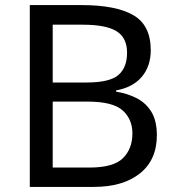

<svg xmlns="http://www.w3.org/2000/svg" viewBox="-20 -734 690 754"><path d="M301 -714Q435 -714 503.5 -674.5Q572 -635 572 -537Q572 -474 537 -432.5Q502 -391 436 -379V-374Q481 -367 517.5 -348Q554 -329 575 -294Q596 -259 596 -203Q596 -106 529.5 -53Q463 0 348 0H97V-714ZM319 -410Q411 -410 445 -439.5Q479 -469 479 -527Q479 -586 437.5 -611.5Q396 -637 305 -637H187V-410ZM187 -335V-76H331Q426 -76 463 -113Q500 -150 500 -210Q500 -266 461.5 -300.5Q423 -335 324 -335Z"/></svg>

Font: Noto Sans Gunjala Gondi Semibold
Style: Regular
Weight: 600
Designer: Ek Type
Foundry: Ek Type
Version: Version 1.004; ttfautohint (v1.8.4.7-5d5b)